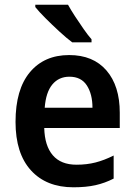

<svg xmlns="http://www.w3.org/2000/svg" viewBox="-20 -786 572 816"><path d="M274 -552Q376 -552 432.5 -486.5Q489 -421 489 -307V-242H168Q170 -166 204.5 -126Q239 -86 305 -86Q349 -86 386 -95.5Q423 -105 463 -125V-27Q426 -8 386 1Q346 10 292 10Q177 10 111.5 -62Q46 -134 46 -268Q46 -406 107 -479Q168 -552 274 -552ZM275 -460Q230 -460 202.5 -427Q175 -394 170 -328H373Q373 -386 349 -423Q325 -460 275 -460ZM269 -766Q281 -744 299 -716.5Q317 -689 335.5 -662.5Q354 -636 369 -619V-606H287Q264 -623 233 -651.5Q202 -680 173.5 -708.5Q145 -737 130 -756V-766Z"/></svg>

Font: Noto Sans Georgian SemiCondensed SemiBold
Style: Regular
Weight: 600
Width: 4
Designer: Monotype Design Team, Akaki Razmadze
Foundry: Google LLC
Version: Version 2.005; ttfautohint (v1.8.4.7-5d5b)